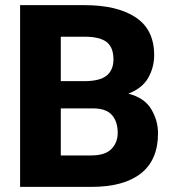

<svg xmlns="http://www.w3.org/2000/svg" viewBox="-20 -731 682 751"><path d="M336.4 0H58.6V-710.9H310.5Q438.5 -710.9 510.7 -663.1Q583 -615.2 583 -515.6Q583 -467.3 559.6 -426.3Q536.1 -385.3 481.9 -364.7Q544.9 -348.6 571.5 -304.2Q598.1 -259.8 598.1 -209.5Q598.1 -105.5 531.2 -52.7Q464.4 0 336.4 0ZM310.5 -587.4H217.8V-413.6H310.1Q370.1 -413.6 397 -435.3Q423.8 -457 423.8 -498.5Q423.8 -545.9 397 -566.7Q370.1 -587.4 310.5 -587.4ZM440.4 -211.4Q440.4 -255.4 417.7 -281.2Q395 -307.1 342.8 -307.1H217.8V-123H336.4Q391.6 -123 416 -148.4Q440.4 -173.8 440.4 -211.4Z"/></svg>

Font: Vazirmatn RD UI ExtraBold
Style: Regular
Weight: 800
Designer: Saber Rastikerdar
Foundry: Saber Rastikerdar
Version: Version 33.003